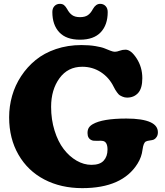

<svg xmlns="http://www.w3.org/2000/svg" viewBox="-20 -954 854 994"><path d="M251 -891.6Q251 -911.1 262 -922.6Q272.9 -934.1 290 -934.1Q303.2 -934.1 311.3 -927.7Q319.3 -921.4 327.6 -907.2Q337.9 -887.2 353 -876.2Q368.2 -865.2 394 -865.2Q419.9 -865.2 434.8 -875.5Q449.7 -885.7 460.9 -907.2Q476.1 -934.1 498.5 -934.1Q515.6 -934.1 526.6 -922.6Q537.6 -911.1 537.6 -891.6Q537.6 -825.2 501.5 -786.9Q465.3 -748.5 394 -748.5Q322.8 -748.5 286.9 -786.9Q251 -825.2 251 -891.6ZM405.8 20Q295.4 20 209.7 -24.7Q124 -69.3 75.7 -153.1Q27.3 -236.8 27.3 -346.7Q27.3 -403.8 42.7 -458Q58.1 -512.2 89.4 -559.8Q120.6 -607.4 164.6 -643.3Q208.5 -679.2 269.5 -700Q330.6 -720.7 401.4 -720.7Q441.9 -720.7 474.1 -715.3Q506.3 -710 522 -703.4Q537.6 -696.8 551.8 -691.4Q565.9 -686 574.2 -686Q585.4 -686 599.6 -691.4Q613.8 -696.8 629.9 -696.8Q658.2 -696.8 687.5 -651.4Q716.8 -606 716.8 -549.3Q716.8 -496.6 695.1 -472.7Q673.3 -448.7 638.2 -448.7Q626 -448.7 615.5 -453.1Q605 -457.5 599.4 -461.2Q593.8 -464.8 585.9 -475.8Q578.1 -486.8 576.7 -489.5Q575.2 -492.2 568.4 -504.9Q544.9 -552.7 502 -580.6Q459 -608.4 405.8 -608.4Q331.1 -608.4 287.8 -548.8Q244.6 -489.3 244.6 -400.9Q244.6 -335 262.5 -277.8Q280.3 -220.7 309.6 -182.4Q338.9 -144 376.5 -122.3Q414.1 -100.6 453.6 -100.6Q497.1 -100.6 516.8 -122.3Q536.6 -144 536.6 -179.7Q536.6 -218.8 513.7 -224.1Q506.8 -226.1 484.9 -225.1Q462.9 -224.1 455.1 -228Q433.1 -236.8 433.1 -265.1Q433.1 -281.7 439.5 -292.2Q445.8 -302.7 460 -311Q510.3 -340.3 634.3 -340.3Q717.8 -340.3 759.8 -320.8Q797.4 -303.2 797.4 -269Q797.4 -254.9 791 -245.1Q784.7 -235.4 776.4 -231.4Q769.5 -228.5 755.9 -226.8Q742.2 -225.1 735.8 -221.7Q722.7 -216.3 717.8 -178.7Q713.4 -141.1 692.4 -107.4Q613.8 20 405.8 20Z"/></svg>

Font: Cooper* ExtraBold
Style: Regular
Weight: 800
Designer: Owen Earl
Foundry: indestructible type*
Version: Version 0.001